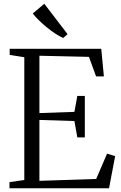

<svg xmlns="http://www.w3.org/2000/svg" viewBox="-20 -1003 646 1023"><path d="M109.5 -44V-698L31.5 -710.5V-743H519.5L533.5 -596H492L454 -700L190 -706V-400.5L376.5 -407L392 -492H432V-271H392L376.5 -358L190 -364V-39.5L492.5 -49.5L550.5 -184.5L593.5 -171L561 0H30.5V-32.5ZM316 -801Q297.5 -809 274.5 -824Q251.5 -839 228.5 -858Q205.5 -877 186 -896.2Q166.5 -915.5 154.5 -931L216 -983L340 -821L317 -801Z"/></svg>

Font: Merriweather 72pt Light
Style: Regular
Weight: 300
Version: Version 2.100